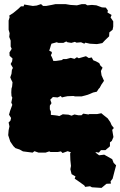

<svg xmlns="http://www.w3.org/2000/svg" viewBox="-20 -716 586 936"><path d="M76 13 55 6 45 -4 30 -26 20 -57 22 -81 26 -100 22 -119 31 -128 34 -141 24 -157 29 -175 40 -205 35 -216 40 -240 36 -248 35 -266 36 -284 39 -294 41 -315 35 -327 30 -339 36 -356 38 -375 43 -385 32 -404 39 -417 41 -431 27 -444 26 -460 37 -478 32 -489V-518L25 -536L27 -554L22 -571V-616L27 -632L25 -640L45 -653L67 -671L82 -685H95L98 -694L140 -687L159 -689L180 -696L190 -687H205L232 -692L251 -696H299L323 -692L355 -690L379 -696H396L406 -690L428 -692L450 -690L477 -680L496 -679L506 -665L504 -655L524 -643L519 -631L532 -612V-587L529 -571L513 -558L512 -539L493 -521L479 -506L464 -503L452 -501L418 -503L396 -508L391 -503L375 -510L353 -508L345 -512L328 -507L309 -510L303 -514L289 -507H265L256 -510L246 -507L231 -503L228 -495L224 -481L220 -469L232 -463L233 -457L228 -447L235 -433L240 -419H253L281 -423L288 -428H303L325 -434L343 -429L355 -437L364 -432L399 -442L413 -433L427 -436L435 -422L448 -417L464 -408L469 -397L480 -386L472 -370L475 -349L487 -322L474 -303L466 -288L461 -283L452 -269L434 -265L418 -258L404 -253L378 -246H346L338 -248L309 -247L294 -244L282 -241L276 -248L261 -241L238 -243L225 -230L231 -213L223 -201V-183L228 -172V-156L248 -154L262 -152L269 -150L286 -159L298 -158L314 -157L329 -152L343 -158L362 -154H377L386 -162L411 -158L416 -160H454L474 -164L486 -154L505 -139L518 -120L524 -106L535 -92L527 -83L533 -48L525 -29L516 -22V-3L494 16H472L462 28L430 23L403 24L387 30L368 28L345 22L340 28L321 25L310 21L285 30L277 22L262 25H226L220 22L202 28H168L148 21L139 28L92 22ZM428 197 419 192 395 195 391 188 366 170 344 155 348 144 329 133 323 109 326 93 323 64 322 32 336 7 378 -21 394 -29 432 -16 445 -21 451 -10H463L452 6L446 28L463 41L488 38L527 60L534 78L546 90L538 120L529 155L519 168L521 179L499 180L475 200Z"/></svg>

Font: Winky Rough Black
Style: Regular
Weight: 900
Designer: Simon Atzbach
Foundry: typofactur
Version: Version 1.206; ttfautohint (v1.8.4.7-5d5b)